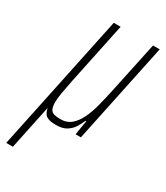

<svg xmlns="http://www.w3.org/2000/svg" viewBox="-222 -586 732 847"><g transform="rotate(30 144.0 -162.0)"><path d="M-46 186 100 -510H135L69 -195Q61 -155 56 -126.5Q51 -98 51 -78Q51 -56 56.5 -44Q62 -32 75 -28Q88 -24 108 -24Q141 -24 163 -43Q185 -62 200 -94Q215 -126 225 -165.5Q235 -205 244 -246L300 -510H334L227 0H200L212 -73H208Q200 -53 188 -34.5Q176 -16 156 -4Q136 8 104 8Q61 8 47.5 -9Q34 -26 34 -56L42 -72L-12 186Z"/></g></svg>

Font: Saira UltraCondensed Thin
Style: Italic
Weight: 250
Width: 1
Italic angle: -12°
Designer: Hector Gatti with collaboration of the Omnibus-Type team
Foundry: Omnibus-Type
Version: Version 1.101